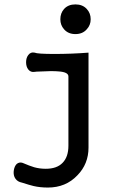

<svg xmlns="http://www.w3.org/2000/svg" viewBox="-20 -758 512 859"><path d="M317.4 -738.3Q285.2 -738.3 266.6 -717.8Q250 -699.2 250 -671.9Q250 -645.5 266.6 -627Q285.2 -605.5 317.4 -605.5Q349.6 -605.5 368.2 -627Q385.7 -645.5 385.7 -671.9Q385.7 -699.2 368.2 -717.8Q349.6 -738.3 317.4 -738.3ZM286.1 -416V-106.4Q286.1 -55.7 259.8 -29.3Q234.4 -2.9 184.6 -2.9Q157.2 -2.9 132.8 -9.8Q113.3 -15.6 81.1 -29.3Q66.4 -34.2 54.7 -24.4Q44.9 -14.6 42 2.9Q39.1 20.5 44.9 34.2Q52.7 50.8 69.3 56.6L80.1 59.6Q113.3 70.3 129.9 74.2Q159.2 81.1 194.3 81.1Q274.4 81.1 326.2 26.4Q376 -24.4 376 -97.7V-522.5Q299.8 -516.6 223.6 -516.6Q147.5 -516.6 134.8 -522.5Q117.2 -526.4 106.4 -511.7Q96.7 -499 96.7 -479.5Q96.7 -460 106.4 -447.3Q117.2 -433.6 134.8 -436.5L143.6 -437.5Q215.8 -441.4 242.2 -438.5Q286.1 -435.5 286.1 -416Z"/></svg>

Font: Gungsuh
Style: Regular
Weight: 400
Version: Version 2.21